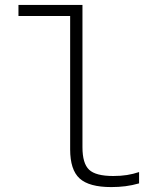

<svg xmlns="http://www.w3.org/2000/svg" viewBox="-20 -750 640 780"><path d="M432 10Q342 10 303.5 -25Q265 -60 265 -143V-685H55V-730H315V-152Q315 -86 342 -60.5Q369 -35 440 -35Q471 -35 496 -39Q521 -43 545 -51V-5Q517 3 489.5 6.5Q462 10 432 10Z"/></svg>

Font: M PLUS Code Latin Expanded Light
Style: Regular
Weight: 300
Width: 7
Designer: Coji Morishita
Foundry: UNDERFOREST DESIGN
Version: Version 1.002; ttfautohint (v1.8.3)